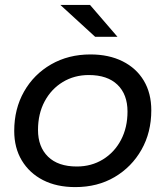

<svg xmlns="http://www.w3.org/2000/svg" viewBox="-20 -757 675 783"><path d="M287 6Q211 6 155.5 -22.5Q100 -51 69 -102.5Q38 -154 38 -223Q38 -313 78 -383.5Q118 -454 188.5 -494.5Q259 -535 349 -535Q424 -535 480 -507Q536 -479 566.5 -428Q597 -377 597 -307Q597 -217 557 -146.5Q517 -76 447.5 -35Q378 6 287 6ZM293 -78Q353 -78 400 -107Q447 -136 473.5 -186.5Q500 -237 500 -302Q500 -372 459 -411.5Q418 -451 342 -451Q283 -451 236 -422.5Q189 -394 162 -343.5Q135 -293 135 -227Q135 -158 176 -118Q217 -78 293 -78ZM368 -607 226 -737H347L459 -607Z"/></svg>

Font: Montserrat Thin Medium
Style: Italic
Weight: 500
Italic angle: -11.3°
Version: Version 9.000